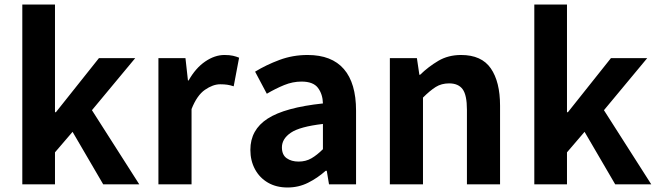

<svg xmlns="http://www.w3.org/2000/svg" viewBox="-20 -818 2916 852"><path d="M79 0V-798H224V-320H228L419 -560H580L388 -329L598 0H438L302 -233L224 -142V0Z M683 0V-560H803L814 -461H817Q848 -516 890.5 -545Q933 -574 976 -574Q999 -574 1014 -570.5Q1029 -567 1041 -562L1017 -435Q1002 -440 988.5 -442Q975 -444 957 -444Q925 -444 889.5 -419.5Q854 -395 830 -334V0Z M1256 14Q1206 14 1169 -7.5Q1132 -29 1111.5 -67Q1091 -105 1091 -153Q1091 -242 1167.5 -291.5Q1244 -341 1413 -359Q1412 -400 1391 -428Q1370 -456 1318 -456Q1279 -456 1241 -440.5Q1203 -425 1164 -402L1112 -500Q1161 -530 1220 -552Q1279 -574 1345 -574Q1452 -574 1506 -511.5Q1560 -449 1560 -327V0H1440L1430 -60H1425Q1389 -28 1347 -7Q1305 14 1256 14ZM1305 -101Q1337 -101 1362 -115.5Q1387 -130 1413 -156V-268Q1310 -256 1270.5 -229Q1231 -202 1231 -164Q1231 -131 1252 -116Q1273 -101 1305 -101Z M1710 0V-560H1830L1841 -486H1844Q1881 -522 1925 -548Q1969 -574 2026 -574Q2117 -574 2158 -514.5Q2199 -455 2199 -349V0H2052V-331Q2052 -396 2033 -422Q2014 -448 1973 -448Q1939 -448 1913.5 -432Q1888 -416 1857 -385V0Z M2351 0V-798H2496V-320H2500L2691 -560H2852L2660 -329L2870 0H2710L2574 -233L2496 -142V0Z"/></svg>

Font: Source Han Sans
Style: Bold
Weight: 700
Designer: Ryoko NISHIZUKA Ë•øÂ°öÊ∂ºÂ≠ê (kana, bopomofo & ideographs); Paul D. Hunt (Latin, Greek & Cyrillic); Sandoll Communicatio
Foundry: Adobe
Version: Version 2.004;hotconv 1.0.118;makeotfexe 2.5.65603